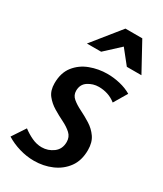

<svg xmlns="http://www.w3.org/2000/svg" viewBox="-191 -802 757 889"><g transform="rotate(30 187.5 -358.0)"><path d="M327 -403Q307 -419 284 -426.5Q261 -434 236 -434Q205 -434 179 -417Q153 -400 153 -366Q153 -342 171.5 -326.5Q190 -311 217.5 -297.5Q245 -284 273 -266.5Q301 -249 319.5 -222.5Q338 -196 338 -155Q338 -99 311 -62Q284 -25 240 -6Q196 13 145 13Q106 13 67 1.5Q28 -10 -4 -30L43 -101Q65 -84 91.5 -71.5Q118 -59 145 -59Q179 -59 206.5 -79.5Q234 -100 234 -138Q234 -165 215.5 -182Q197 -199 169.5 -212.5Q142 -226 114.5 -242.5Q87 -259 68 -283Q49 -307 49 -346Q49 -402 77 -437.5Q105 -473 149 -489.5Q193 -506 241 -506Q274 -506 308 -498Q342 -490 369 -474ZM242 -653 163 -580H87L207 -729H297L379 -579H301Z"/></g></svg>

Font: Rosario SemiBold
Style: Italic
Weight: 600
Italic angle: -8.05°
Designer: Hector Gatti
Foundry: Omnibus Type
Version: Version 1.101; ttfautohint (v1.8.1.43-b0c9)